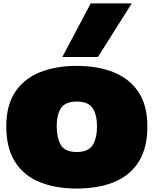

<svg xmlns="http://www.w3.org/2000/svg" viewBox="-20 -1090 894 1119"><path d="M427.2 8.8Q302.2 8.8 210 -29.3Q117.7 -67.4 67.1 -147.5Q16.6 -227.5 16.6 -353Q16.6 -476.1 68.4 -554Q120.1 -631.8 212.6 -668.9Q305.2 -706.1 427.2 -706.1Q549.3 -706.1 642.1 -668.9Q734.9 -631.8 786.9 -554Q838.9 -476.1 838.9 -353Q838.9 -227.5 788.6 -147.5Q738.3 -67.4 646 -29.3Q553.7 8.8 427.2 8.8ZM427.2 -204.1Q495.6 -204.1 520.5 -245.1Q545.4 -286.1 545.4 -353Q545.4 -419.9 520.3 -459Q495.1 -498 427.2 -498Q360.8 -498 335.7 -460Q310.5 -421.9 310.5 -355.5Q310.5 -287.6 334.2 -245.8Q357.9 -204.1 427.2 -204.1ZM343.3 -757.8 508.8 -1070.3H748L550.8 -757.8Z"/></svg>

Font: Holtwood One SC
Style: Regular
Weight: 400
Designer: Vernon Adams
Foundry: Vernon Adams
Version: Version 1.100; ttfautohint (v1.8.4.7-5d5b)